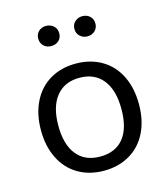

<svg xmlns="http://www.w3.org/2000/svg" viewBox="-107 -784 768 876"><g transform="rotate(-15 277.5 -346.5)"><path d="M387.5 -107.4Q425.8 -154.8 425.8 -244.9Q425.8 -335 387 -383.5Q348.1 -432.1 277.1 -432.1Q206.1 -432.1 167 -383.5Q127.9 -335 127.9 -245.6Q127.9 -156.2 166.5 -108.2Q205.1 -60.1 277.1 -60.1Q349.1 -60.1 387.5 -107.4ZM74.5 -112.5Q45.9 -169.9 45.9 -245.8Q45.9 -321.8 74.5 -379.4Q103 -437 155.5 -468Q208 -499 277.1 -499Q346.2 -499 399.2 -468Q452.1 -437 480.5 -379.4Q508.8 -321.8 508.8 -245.8Q508.8 -169.9 480.5 -112.5Q452.1 -55.2 399.2 -24.2Q346.2 6.8 277.1 6.8Q208 6.8 155.5 -24.2Q103 -55.2 74.5 -112.5ZM327.4 -618.4Q313 -631.8 313 -652.8Q313 -673.8 327.4 -687Q341.8 -700.2 362.8 -700.2Q383.8 -700.2 397.9 -687Q412.1 -673.8 412.1 -652.8Q412.1 -631.8 397.9 -618.4Q383.8 -605 362.8 -605Q341.8 -605 327.4 -618.4ZM156 -618.4Q142.1 -631.8 142.1 -652.8Q142.1 -673.8 156 -687Q169.9 -700.2 190.9 -700.2Q211.9 -700.2 226.6 -687Q241.2 -673.8 241.2 -652.3Q241.2 -630.9 227.1 -617.9Q212.9 -605 191.4 -605Q169.9 -605 156 -618.4Z"/></g></svg>

Font: Nunito-Regular
Style: Regular
Weight: 400
Designer: Vernon Adams
Foundry: newtypography
Version: Version 3.000